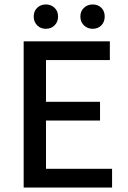

<svg xmlns="http://www.w3.org/2000/svg" viewBox="-20 -840 572 860"><path d="M86 0V-655H472V-571H186V-384H428V-300H186V-84H482V0ZM185 -711Q162 -711 146.5 -726.5Q131 -742 131 -766Q131 -790 146.5 -805Q162 -820 185 -820Q209 -820 224.5 -805Q240 -790 240 -766Q240 -742 224.5 -726.5Q209 -711 185 -711ZM395 -711Q372 -711 356 -726.5Q340 -742 340 -766Q340 -790 356 -805Q372 -820 395 -820Q419 -820 434 -805Q449 -790 449 -766Q449 -742 434 -726.5Q419 -711 395 -711Z"/></svg>

Font: Source Sans 3 ExtraLight Medium
Style: Regular
Weight: 500
Version: Version 3.052;hotconv 1.1.0;makeotfexe 2.6.0